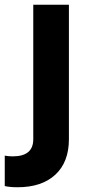

<svg xmlns="http://www.w3.org/2000/svg" viewBox="-85 -566 365 808"><path d="M-65 217V89Q-49 92 -31 92Q55 92 55 20V-546H205V20Q205 116 148 169Q91 222 -11 222Q-43 222 -65 217Z"/></svg>

Font: Eudoxus Sans ExtraBold
Style: Regular
Weight: 800
Designer: Stijn de Vries
Foundry: tokotype
Version: Version 2.005